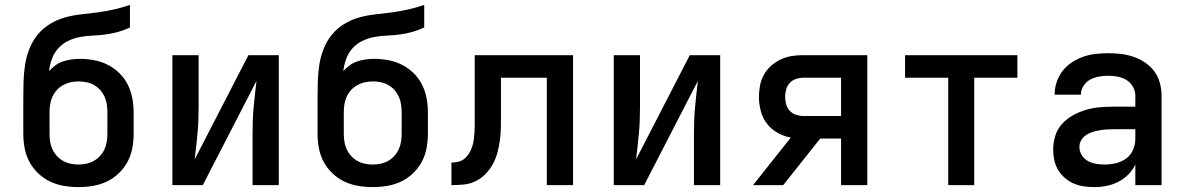

<svg xmlns="http://www.w3.org/2000/svg" viewBox="-20 -755 4840 783"><path d="M300 8Q270 8 240.5 3Q211 -2 184.5 -14.5Q158 -27 136 -48Q114 -69 100 -95Q86 -121 80.5 -150.5Q75 -180 75 -210V-297Q75 -302 75 -307.5Q75 -313 75 -319V-333Q75 -338 75 -343.5Q75 -349 75 -354Q75 -388 76 -422Q77 -456 82 -489.5Q87 -523 99.5 -555Q112 -587 133 -613Q154 -639 183.5 -657Q213 -675 245.5 -684Q278 -693 311.5 -696.5Q345 -700 378.5 -704.5Q412 -709 445 -716.5Q478 -724 510 -735V-643Q487 -632 462 -625Q437 -618 411.5 -614.5Q386 -611 360 -610Q334 -609 308.5 -604.5Q283 -600 259.5 -589Q236 -578 218.5 -559Q201 -540 192 -515.5Q183 -491 180 -465Q192 -478 206 -488.5Q220 -499 236.5 -504.5Q253 -510 270.5 -512.5Q288 -515 305 -515Q335 -515 364 -509.5Q393 -504 419 -491Q445 -478 466.5 -457Q488 -436 501 -410Q514 -384 519.5 -355Q525 -326 525 -297V-210Q525 -180 519.5 -150.5Q514 -121 500 -95Q486 -69 464 -48Q442 -27 415.5 -14.5Q389 -2 359.5 3Q330 8 300 8ZM300 -84Q316 -84 332.5 -87.5Q349 -91 363 -99Q377 -107 388 -119Q399 -131 406 -146Q413 -161 415.5 -177.5Q418 -194 418 -210V-297Q418 -313 415.5 -329.5Q413 -346 406.5 -360.5Q400 -375 389 -387.5Q378 -400 364 -408Q350 -416 333.5 -419.5Q317 -423 301 -423Q284 -423 268 -419.5Q252 -416 237.5 -408Q223 -400 212 -388Q201 -376 194 -361Q187 -346 184.5 -329.5Q182 -313 182 -297V-210Q182 -194 184.5 -177.5Q187 -161 194 -146Q201 -131 212 -119Q223 -107 237 -99Q251 -91 267.5 -87.5Q284 -84 300 -84Z M683 0V-530H790V-318Q790 -291 789 -264.5Q788 -238 785.5 -211Q783 -184 780 -157.5Q777 -131 774 -105L993 -530H1117V0H1010V-212Q1010 -239 1011 -265.5Q1012 -292 1014.5 -319Q1017 -346 1020 -372.5Q1023 -399 1026 -425L807 0Z M1500 8Q1470 8 1440.5 3Q1411 -2 1384.5 -14.5Q1358 -27 1336 -48Q1314 -69 1300 -95Q1286 -121 1280.5 -150.5Q1275 -180 1275 -210V-297Q1275 -302 1275 -307.5Q1275 -313 1275 -319V-333Q1275 -338 1275 -343.5Q1275 -349 1275 -354Q1275 -388 1276 -422Q1277 -456 1282 -489.5Q1287 -523 1299.5 -555Q1312 -587 1333 -613Q1354 -639 1383.5 -657Q1413 -675 1445.5 -684Q1478 -693 1511.5 -696.5Q1545 -700 1578.5 -704.5Q1612 -709 1645 -716.5Q1678 -724 1710 -735V-643Q1687 -632 1662 -625Q1637 -618 1611.5 -614.5Q1586 -611 1560 -610Q1534 -609 1508.5 -604.5Q1483 -600 1459.5 -589Q1436 -578 1418.5 -559Q1401 -540 1392 -515.5Q1383 -491 1380 -465Q1392 -478 1406 -488.5Q1420 -499 1436.5 -504.5Q1453 -510 1470.5 -512.5Q1488 -515 1505 -515Q1535 -515 1564 -509.5Q1593 -504 1619 -491Q1645 -478 1666.5 -457Q1688 -436 1701 -410Q1714 -384 1719.5 -355Q1725 -326 1725 -297V-210Q1725 -180 1719.5 -150.5Q1714 -121 1700 -95Q1686 -69 1664 -48Q1642 -27 1615.5 -14.5Q1589 -2 1559.5 3Q1530 8 1500 8ZM1500 -84Q1516 -84 1532.5 -87.5Q1549 -91 1563 -99Q1577 -107 1588 -119Q1599 -131 1606 -146Q1613 -161 1615.5 -177.5Q1618 -194 1618 -210V-297Q1618 -313 1615.5 -329.5Q1613 -346 1606.5 -360.5Q1600 -375 1589 -387.5Q1578 -400 1564 -408Q1550 -416 1533.5 -419.5Q1517 -423 1501 -423Q1484 -423 1468 -419.5Q1452 -416 1437.5 -408Q1423 -400 1412 -388Q1401 -376 1394 -361Q1387 -346 1384.5 -329.5Q1382 -313 1382 -297V-210Q1382 -194 1384.5 -177.5Q1387 -161 1394 -146Q1401 -131 1412 -119Q1423 -107 1437 -99Q1451 -91 1467.5 -87.5Q1484 -84 1500 -84Z M1821 0V-92Q1835 -92 1849.5 -95.5Q1864 -99 1875 -108.5Q1886 -118 1893.5 -130.5Q1901 -143 1905.5 -156.5Q1910 -170 1912 -184.5Q1914 -199 1915 -213.5Q1916 -228 1916 -242Q1916 -256 1916 -271Q1916 -274 1916 -277Q1916 -280 1916 -283V-530H2317V0H2210V-438H2023V-283Q2023 -258 2022.5 -232.5Q2022 -207 2018.5 -182Q2015 -157 2008.5 -132.5Q2002 -108 1990 -86Q1978 -64 1960 -45.5Q1942 -27 1919.5 -16Q1897 -5 1871.5 -2.5Q1846 0 1821 0Z M2483 0V-530H2590V-318Q2590 -291 2589 -264.5Q2588 -238 2585.5 -211Q2583 -184 2580 -157.5Q2577 -131 2574 -105L2793 -530H2917V0H2810V-212Q2810 -239 2811 -265.5Q2812 -292 2814.5 -319Q2817 -346 2820 -372.5Q2823 -399 2826 -425L2607 0Z M3051 0 3205 -194Q3177 -199 3151 -213.5Q3125 -228 3107.5 -251Q3090 -274 3082.5 -302.5Q3075 -331 3075 -360Q3075 -383 3079.5 -406.5Q3084 -430 3095.5 -450.5Q3107 -471 3125 -487Q3143 -503 3164.5 -513Q3186 -523 3209 -526.5Q3232 -530 3256 -530H3517V0H3410V-190H3325L3174 0ZM3410 -282V-438H3256Q3241 -438 3226 -433Q3211 -428 3200.5 -416.5Q3190 -405 3186 -390Q3182 -375 3182 -360Q3182 -345 3186 -330Q3190 -315 3200.5 -303.5Q3211 -292 3226 -287Q3241 -282 3256 -282Z M3847 0V-438H3671V-530H4129V-438H3953V0Z M4443 8Q4422 8 4400.5 5Q4379 2 4359 -6.5Q4339 -15 4322.5 -29.5Q4306 -44 4295 -62.5Q4284 -81 4279.5 -102Q4275 -123 4275 -145Q4275 -173 4283.5 -201Q4292 -229 4311.5 -250Q4331 -271 4356 -285Q4381 -299 4408.5 -307Q4436 -315 4464.5 -317.5Q4493 -320 4522 -320H4610V-365Q4610 -384 4600 -401.5Q4590 -419 4573.5 -429Q4557 -439 4537.5 -442.5Q4518 -446 4499 -446Q4480 -446 4461 -442.5Q4442 -439 4425.5 -430Q4409 -421 4398.5 -404.5Q4388 -388 4388 -369Q4388 -369 4388 -369Q4388 -369 4388 -369Q4388 -369 4388 -369Q4388 -369 4388 -369H4281Q4281 -369 4281 -369.5Q4281 -370 4281 -370Q4281 -396 4289.5 -421Q4298 -446 4313.5 -466Q4329 -486 4351 -500.5Q4373 -515 4397 -523.5Q4421 -532 4447 -535Q4473 -538 4499 -538Q4525 -538 4551 -535Q4577 -532 4602 -523.5Q4627 -515 4649.5 -500Q4672 -485 4687.5 -464Q4703 -443 4710 -417Q4717 -391 4717 -365V0H4610V-84Q4599 -61 4581 -43Q4563 -25 4540.5 -13.5Q4518 -2 4493 3Q4468 8 4443 8ZM4485 -84Q4508 -84 4531 -89.5Q4554 -95 4572.5 -108.5Q4591 -122 4600.5 -144Q4610 -166 4610 -189V-228H4522Q4507 -228 4492.5 -227Q4478 -226 4463.5 -223.5Q4449 -221 4435 -216.5Q4421 -212 4409 -204Q4397 -196 4389.5 -183.5Q4382 -171 4382 -156Q4382 -138 4391.5 -122.5Q4401 -107 4416.5 -98.5Q4432 -90 4449.5 -87Q4467 -84 4485 -84Z"/></svg>

Font: Iosevka Curly SmBdEx
Style: Regular
Weight: 600
Width: 7
Monospace: yes
Designer: Belleve Invis
Foundry: Belleve Invis
Version: Version 11.1.0; ttfautohint (v1.8.3)